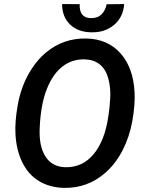

<svg xmlns="http://www.w3.org/2000/svg" viewBox="-20 -909 715 939"><path d="M292.5 9.8Q223.1 8.3 170.7 -23.4Q118.2 -55.2 88.9 -115.5Q59.6 -175.8 55.7 -252.4Q52.2 -313.5 66.7 -395Q81.1 -476.6 117.9 -543.7Q154.8 -610.8 206.1 -653.3Q290.5 -722.7 401.4 -720.7Q506.8 -718.8 569.6 -647.9Q632.3 -577.1 638.2 -456.5Q641.1 -396 627.2 -317.6Q613.3 -239.3 579.3 -173.6Q545.4 -107.9 495.1 -64Q408.2 12.2 292.5 9.8ZM514.6 -374.5 519 -426.3Q522 -479.5 509.8 -524.7Q497.6 -569.8 468.5 -593.5Q439.5 -617.2 395 -618.7Q333.5 -620.6 285.9 -584Q238.3 -547.4 208.7 -472.7Q179.2 -397.9 174.3 -285.2Q169.4 -195.8 201.7 -144.5Q233.9 -93.3 298.3 -91.3Q382.8 -88.9 437.7 -154.8Q492.7 -220.7 509.8 -340.3ZM587.4 -889.2Q582.5 -824.2 537.1 -786.6Q491.7 -749 425.8 -751Q361.3 -752 322.5 -789.3Q283.7 -826.7 283.7 -889.2L369.6 -888.7Q367.2 -820.3 425.8 -820.3Q458.5 -820.3 477.1 -839.4Q495.6 -858.4 501.5 -888.2Z"/></svg>

Font: Roboto Medium
Style: Italic
Weight: 500
Italic angle: -12°
Designer: Google
Version: Version 2.134; 2016